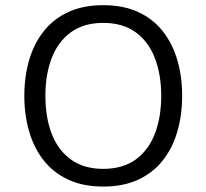

<svg xmlns="http://www.w3.org/2000/svg" viewBox="-20 -701 781 727"><path d="M371 -681.4Q294.7 -681.4 238.5 -655.4Q182.2 -629.4 145.4 -582.5Q108.5 -535.7 90.3 -473.3Q72.1 -410.9 72.1 -338Q72.1 -265.5 90.4 -202.9Q108.6 -140.3 145.5 -93.6Q182.4 -46.9 238.6 -20.7Q294.9 5.4 371 5.4Q447.1 5.4 503.3 -20.7Q559.6 -46.9 596.5 -93.6Q633.3 -140.3 651.5 -202.9Q669.7 -265.5 669.7 -338Q669.7 -410.9 651.5 -473.3Q633.3 -535.7 596.5 -582.5Q559.7 -629.4 503.5 -655.4Q447.2 -681.4 371 -681.4ZM371 -614.3Q444.6 -614.3 493.2 -579.2Q541.9 -544 566.1 -481.8Q590.4 -419.6 590.4 -338Q590.4 -256.6 566.3 -194.3Q542.2 -132 493.5 -96.8Q444.7 -61.6 371 -61.6Q297.6 -61.6 248.8 -96.8Q200 -132 175.9 -194.2Q151.9 -256.4 151.9 -338Q151.9 -419.6 176.1 -481.8Q200.2 -544 248.9 -579.2Q297.5 -614.3 371 -614.3Z"/></svg>

Font: Estedad VF
Style: Regular
Weight: 100
Designer: Amin Abedi
Version: Version 7.3